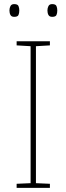

<svg xmlns="http://www.w3.org/2000/svg" viewBox="-20 -915 323 935"><path d="M223 0H61V-20L129 -23V-690L61 -694V-714H223V-694L155 -690V-23L223 -20ZM26 -864Q26 -876 31 -885.5Q36 -895 49 -895Q66 -895 70 -885.5Q74 -876 74 -864Q74 -851 70 -842Q66 -833 49 -833Q36 -833 31 -842Q26 -851 26 -864ZM211 -864Q211 -876 216 -885.5Q221 -895 234 -895Q251 -895 255 -885.5Q259 -876 259 -864Q259 -851 255 -842Q251 -833 234 -833Q221 -833 216 -842Q211 -851 211 -864Z"/></svg>

Font: Noto Sans Bengali Thin
Style: Regular
Weight: 100
Designer: Jelle Bosma - Monotype Design Team
Foundry: Monotype Imaging Inc.
Version: Version 2.003; ttfautohint (v1.8.4.7-5d5b)